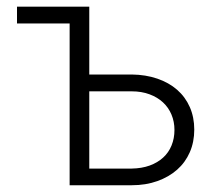

<svg xmlns="http://www.w3.org/2000/svg" viewBox="-20 -548 640 568"><path d="M30.3 -528.3H244.1V-327.6H369.6Q411.1 -327.1 445.3 -315.4Q479.5 -303.7 503.9 -282.5Q528.3 -261.2 541.5 -231.2Q554.7 -201.2 554.7 -164.6Q554.7 -127.9 541.5 -97.7Q528.3 -67.4 503.9 -45.9Q479.5 -24.4 445.3 -12.2Q411.1 0 369.6 0H186V-478.5H30.3ZM244.1 -277.8V-49.3H369.6Q399.4 -49.8 422.9 -58.3Q446.3 -66.9 462.6 -81.8Q479 -96.7 487.5 -117.7Q496.1 -138.7 496.1 -163.6Q496.1 -188 487.3 -209Q478.5 -230 462.2 -245.1Q445.8 -260.3 422.4 -269Q398.9 -277.8 369.6 -277.8Z"/></svg>

Font: Roboto Mono Light
Style: Regular
Weight: 300
Designer: Google
Version: Version 2.000985; 2015; ttfautohint (v1.3)